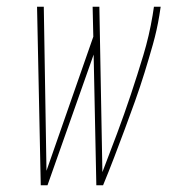

<svg xmlns="http://www.w3.org/2000/svg" viewBox="-20 -550 540 570"><path d="M101 0 90 -530H110L118 -43L257 -441L255 -530H275L284 -39Q306 -96 327.5 -153.5Q349 -211 368.5 -269.5Q388 -328 405.5 -386Q423 -444 433 -504L437 -530H457L453 -504Q446 -461 434 -418.5Q422 -376 409 -334Q396 -292 381 -250Q366 -208 350.5 -166.5Q335 -125 319 -83Q303 -41 286 0H266L258 -388L121 0Z"/></svg>

Font: Iosevka Slab Thin
Style: Italic
Weight: 100
Italic angle: -9°
Monospace: yes
Designer: Belleve Invis
Foundry: Belleve Invis
Version: Version 11.1.1; ttfautohint (v1.8.3)